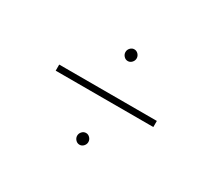

<svg xmlns="http://www.w3.org/2000/svg" viewBox="-84 -640 718 654"><g transform="rotate(30 275.0 -312.5)"><path d="M281 -454Q272 -454 265.5 -461Q259 -468 259 -477Q259 -486 265.5 -493Q272 -500 281 -500Q290 -500 296.5 -493Q303 -486 303 -477Q303 -468 296.5 -461Q290 -454 281 -454ZM85 -303V-327H469V-303ZM281 -125Q272 -125 265.5 -132Q259 -139 259 -148Q259 -157 265.5 -164Q272 -171 281 -171Q290 -171 296.5 -164Q303 -157 303 -148Q303 -139 296.5 -132Q290 -125 281 -125Z"/></g></svg>

Font: Inconsolata SemiExpanded ExtraLight
Style: Regular
Weight: 200
Width: 6
Monospace: yes
Designer: Raph Levien, Cyreal, Brenton Simpson
Foundry: Raph Levien, Cyreal, Google
Version: Version 3.001; ttfautohint (v1.8.2.53-6de2)